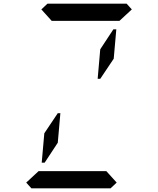

<svg xmlns="http://www.w3.org/2000/svg" viewBox="-20 -1020 856 1040"><path d="M307 -407 293 -247 222 -139H206L220 -298L293 -407ZM204 -969 237 -1000H666L694 -969L627 -907H625H490H397H262H260ZM612 -31 579 0H150L122 -31L189 -93H191H326H419H554H556ZM594 -861H610L596 -702L523 -593H509L523 -753Z"/></svg>

Font: DSEG14 Classic Mini
Style: Italic
Weight: 400
Italic angle: -5°
Designer: Keshikan(Twitter:@keshinomi_88pro)
Version: Version 0.46